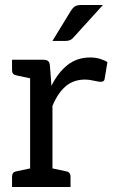

<svg xmlns="http://www.w3.org/2000/svg" viewBox="-20 -745 462 765"><path d="M28 0V-41Q28 -59 44 -62L100 -74V-433L44 -445Q28 -448 28 -466V-507H151Q166 -507 172 -501.5Q178 -496 179 -482L185 -403Q211 -456 249 -486Q287 -516 339 -516Q360 -516 377 -511Q394 -506 408 -498L397 -431Q396 -419 381 -419Q374 -419 354 -423.5Q334 -428 319 -428Q273 -428 241.5 -401Q210 -374 189 -323V-74L245 -62Q261 -59 261 -41V0ZM189 -582 263 -703Q270 -714 278.5 -719.5Q287 -725 303 -725H390L273 -596Q262 -582 242 -582Z"/></svg>

Font: Aleo
Style: Regular
Weight: 400
Designer: Alessio Laiso
Foundry: Alessio Laiso
Version: Version 2.001; ttfautohint (v1.8.4.7-5d5b);gftools[0.9.29]